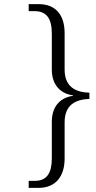

<svg xmlns="http://www.w3.org/2000/svg" viewBox="-20 -780 467 930"><path d="M119 130H167C249 130 293 75 293 -12V-187C293 -273 346 -298 413 -301V-331C346 -333 293 -359 293 -444V-619C293 -709 249 -760 167 -760H119V-726H147C207 -726 231 -689 231 -616V-442C231 -374 268 -327 334 -318V-316C266 -306 231 -259 231 -190V-13C231 58 207 96 149 96H119Z"/></svg>

Font: Noto Serif Bengali Light
Style: Regular
Weight: 300
Designer: Juan Bruce, Universal Thirst, Indian Type Foundry and the Monotype Design Team.
Foundry: Monotype Imaging Inc.
Version: Version 2.003